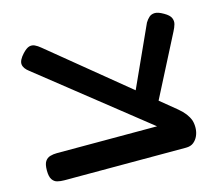

<svg xmlns="http://www.w3.org/2000/svg" viewBox="-88 -702 951 825"><g transform="rotate(-15 387.0 -289.0)"><path d="M643 9 588 -79 78 -484Q55 -501 53 -519.5Q51 -538 75 -564Q92 -582 104.5 -585.5Q117 -589 129 -583.5Q141 -578 154 -567L653 -158Q672 -142 683 -127.5Q694 -113 700 -97Q705 -81 704.5 -62.5Q704 -44 697 -28Q690 -12 677 -1.5Q664 9 643 9ZM102 9Q85 9 71 5.5Q57 2 48.5 -11Q40 -24 40 -51Q40 -79 48.5 -91.5Q57 -104 71 -108Q85 -112 101 -112H649L643 9ZM562 -179 480 -246 620 -554Q628 -567 637.5 -575.5Q647 -584 662 -584.5Q677 -585 701 -571Q724 -558 730 -544Q736 -530 732 -516Q728 -502 720 -487Z"/></g></svg>

Font: Fredoka Expanded Medium
Style: Regular
Weight: 500
Width: 7
Designer: Ben Nathan
Foundry: Milena B. Brandão, Ben Nathan
Version: Version 2.001